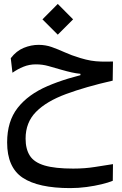

<svg xmlns="http://www.w3.org/2000/svg" viewBox="-20 -653 626 985"><path d="M340.8 312Q176.3 312 96.4 258.8Q16.6 205.6 16.6 77.6Q16.6 -30.8 70.6 -99.6Q124.5 -168.5 223.6 -211.2Q322.8 -253.9 457 -282.2L458.5 -250.5L392.6 -259.3V-274.4Q371.1 -276.4 347.9 -281.5Q324.7 -286.6 297.4 -294.4Q258.8 -305.7 228.3 -314.2Q197.8 -322.8 164.1 -322.8Q129.9 -322.8 99.9 -310.5Q69.8 -298.3 43.9 -279.8L35.2 -354.5Q64 -392.1 101.8 -407.5Q139.6 -422.9 177.7 -422.9Q213.9 -422.9 245.6 -411.6Q277.3 -400.4 311.8 -384.8Q346.2 -369.1 391.1 -355.5Q421.9 -346.2 446.8 -342Q471.7 -337.9 498 -337.2Q524.4 -336.4 559.6 -337.4L558.1 -239.3Q418.5 -207.5 318.4 -170.4Q218.3 -133.3 164.8 -79.1Q111.3 -24.9 111.3 58.1Q111.3 111.8 133.3 146Q155.3 180.2 208.7 196Q262.2 211.9 355.5 211.9Q415 211.9 466.8 203.6Q518.6 195.3 559.6 189L558.6 274.4Q536.6 283.7 501.2 292.2Q465.8 300.8 424.1 306.4Q382.3 312 340.8 312ZM276.4 -475.1 197.8 -553.7 276.4 -632.8 355 -553.7Z"/></svg>

Font: Cascadia Code
Style: Regular
Weight: 400
Monospace: yes
Designer: Aaron Bell
Foundry: Saja Typeworks
Version: Version 2106.017